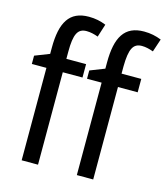

<svg xmlns="http://www.w3.org/2000/svg" viewBox="-113 -853 817 941"><g transform="rotate(15 295.0 -382.5)"><path d="M268 -469V-537H168V-573C168 -662 184 -694 229 -694C249 -694 269 -689 288 -682L309 -748C282 -759 255 -765 222 -765C123 -765 85 -699 85 -571V-540L11 -511V-469H85V0H168V-469ZM548 -469V-537H448V-573C449 -662 465 -694 510 -694C529 -694 549 -689 568 -682L590 -748C562 -759 535 -765 502 -765C403 -765 365 -699 365 -571V-540L291 -511V-469H365V0H448V-469Z"/></g></svg>

Font: Noto Sans Condensed
Style: Regular
Weight: 400
Width: 3
Designer: Monotype Design Team
Foundry: Monotype Imaging Inc.
Version: Version 2.013